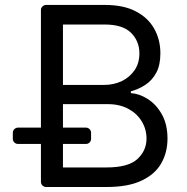

<svg xmlns="http://www.w3.org/2000/svg" viewBox="-20 -747 746 767"><path d="M143.5 -21V-171.9H52.2Q43.7 -171.9 37.5 -177.9Q31.2 -183.9 31.2 -192.5V-216.6Q31.2 -225.1 37.5 -231.2Q43.7 -237.2 52.2 -237.2H143.5V-706.7Q143.5 -715.2 149.7 -721.2Q155.9 -727.3 164.4 -727.3H397.7Q474.4 -727.3 523.1 -701.3Q572.4 -675.4 596.6 -631.4Q620.7 -587.7 620.7 -534.1Q620.7 -486.9 604.4 -456.7Q587.7 -425.8 561.1 -408.4Q534.1 -390.6 502.8 -382.1V-375Q536.6 -372.9 570 -351.6Q604 -330.3 626.4 -290.5Q649.1 -250.7 649.1 -193.2Q649.1 -138.1 624.3 -94.8Q599.8 -51.1 545.8 -25.6Q492.5 0 406.2 0H164.4Q155.9 0 149.7 -6Q143.5 -12.1 143.5 -21ZM406.2 -78.1Q492.5 -78.1 529.1 -111.9Q565.3 -145.6 565.3 -193.2Q565.3 -230.8 546.5 -261.7Q528.1 -293 492.9 -312.1Q458.1 -331 410.5 -331H231.5V-237.2H323.2Q331.7 -237.2 337.7 -231.2Q343.8 -225.1 343.8 -216.6V-192.5Q343.8 -183.9 337.7 -177.9Q331.7 -171.9 323.2 -171.9H231.5V-78.1ZM394.9 -407.7Q434.7 -407.7 467 -423.3Q498.6 -438.6 518.1 -467.3Q536.9 -495 536.9 -534.1Q536.9 -582.4 503.6 -615.8Q470.5 -649.1 397.7 -649.1H231.5V-407.7Z"/></svg>

Font: DeltaSans
Style: Regular
Weight: 400
Designer: Rasmus Andersson
Foundry: rsms
Version: Version 3.012